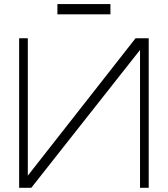

<svg xmlns="http://www.w3.org/2000/svg" viewBox="-20 -898 802 918"><path d="M691 0H649.5V-690.5L665.5 -679.5L129.5 0H71.5V-715H113V-24.5L103 -45.5L628 -715H691ZM254.5 -829.5V-878.5H508V-829.5Z"/></svg>

Font: Russolo 10pt ExtraLight
Style: Regular
Weight: 200
Designer: Micah Stupak-Hahn
Version: Version 1.000